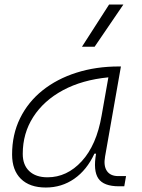

<svg xmlns="http://www.w3.org/2000/svg" viewBox="-20 -815 626 845"><path d="M181.6 10.3Q110.8 10.3 72 -27.8Q33.2 -65.9 33.2 -135.3Q33.2 -223.1 68.4 -294.7Q103.5 -366.2 167 -417Q230.5 -467.8 316.4 -495.1Q402.3 -522.5 503.4 -522.5H512.2L442.4 -126Q435.1 -85.4 450.4 -62.7Q465.8 -40 500.5 -40H534.7L526.9 4.9H503.9Q436 4.9 412.8 -29.5Q389.6 -64 402.8 -138.7H395.5Q362.3 -66.9 306.9 -28.3Q251.5 10.3 181.6 10.3ZM189 -34.7Q274.9 -34.7 339.8 -105.5Q404.8 -176.3 427.2 -306.2L457 -474.6Q341.8 -463.4 257.3 -418Q172.9 -372.6 126.5 -300.5Q80.1 -228.5 80.1 -137.7Q80.1 -88.9 108.9 -61.8Q137.7 -34.7 189 -34.7ZM340.8 -609.4 460 -794.9H522.9L396.5 -609.4Z"/></svg>

Font: Cascadia Mono NF ExtraLight
Style: Italic
Weight: 200
Italic angle: -10°
Monospace: yes
Designer: Aaron Bell
Foundry: Saja Typeworks
Version: Version 2404.023; ttfautohint (v1.8.4)